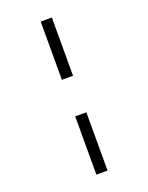

<svg xmlns="http://www.w3.org/2000/svg" viewBox="-180 -850 911 1180"><g transform="rotate(-20 275.5 -259.5)"><path d="M239 -760H312V-379H239ZM239 -140H312V241H239Z"/></g></svg>

Font: Noto Sans
Style: Regular
Weight: 400
Designer: Monotype Design Team
Foundry: Monotype Imaging Inc.
Version: Version 2.007